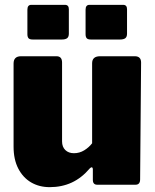

<svg xmlns="http://www.w3.org/2000/svg" viewBox="-20 -762 641 792"><path d="M285 -130Q308 -130 327.5 -142Q347 -154 360 -171V-501Q360 -530 393 -530H536Q562 -530 562 -504L558 -22Q558 0 539 0H381Q363 0 363 -20V-64Q363 -70 359.5 -71.5Q356 -73 351 -68Q317 -28 276 -9Q235 10 185 10Q142 10 108.5 -9.5Q75 -29 55.5 -66.5Q36 -104 36 -157V-500Q36 -530 67 -530H213Q236 -530 236 -504V-179Q236 -156 249.5 -143Q263 -130 285 -130ZM264 -724V-623Q264 -610 257 -604.5Q250 -599 235 -599H115Q102 -599 97.5 -604.5Q93 -610 93 -621V-722Q93 -742 109 -742H248Q264 -742 264 -724ZM504 -724V-623Q504 -610 497 -604.5Q490 -599 475 -599H355Q342 -599 337.5 -604.5Q333 -610 333 -621V-722Q333 -742 349 -742H488Q504 -742 504 -724Z"/></svg>

Font: Libre Franklin Thin Black
Style: Regular
Weight: 900
Version: Version 3.000